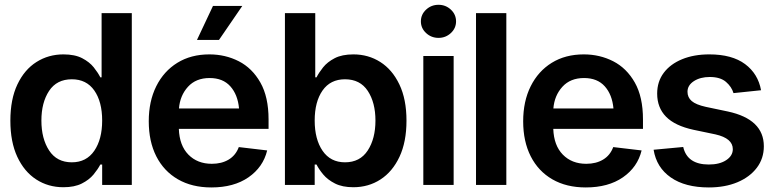

<svg xmlns="http://www.w3.org/2000/svg" viewBox="-20 -783 3276 813"><path d="M248.5 9.8Q184.1 9.8 133.3 -23.2Q82.5 -56.2 53.2 -119.1Q23.9 -182.1 23.9 -272Q23.9 -362.8 53.7 -425.5Q83.5 -488.3 134.5 -520.5Q185.5 -552.7 248.5 -552.7Q296.9 -552.7 327.9 -536.6Q358.9 -520.5 377 -497.8Q395 -475.1 404.8 -455.6H410.2V-727.5H538.1V0H412.6V-86.4H404.8Q394.5 -66.4 376 -43.9Q357.4 -21.5 326.4 -5.9Q295.4 9.8 248.5 9.8ZM284.2 -95.7Q345.7 -95.7 379.2 -144.5Q412.6 -193.4 412.6 -272.5Q412.6 -352.1 379.4 -399.7Q346.2 -447.3 284.2 -447.3Q220.2 -447.3 187.7 -397.9Q155.3 -348.6 155.3 -272.5Q155.3 -195.8 188 -145.8Q220.7 -95.7 284.2 -95.7Z M875 10.7Q793 10.7 733.4 -23.7Q673.8 -58.1 641.8 -121.1Q609.9 -184.1 609.9 -269.5Q609.9 -354 641.6 -417.7Q673.3 -481.4 731 -517.1Q788.6 -552.7 866.7 -552.7Q934.1 -552.7 991 -523.7Q1047.9 -494.6 1082.5 -433.6Q1117.2 -372.6 1117.2 -277.3V-237.3H737.3Q739.7 -167 777.8 -128.2Q815.9 -89.4 877 -89.4Q918.5 -89.4 948.2 -107.2Q978 -125 991.2 -160.2L1111.3 -146Q1094.2 -75.2 1032.2 -32.2Q970.2 10.7 875 10.7ZM867.7 -452.6Q809.6 -452.6 775.9 -415.5Q742.2 -378.4 737.8 -323.7H992.2Q986.8 -382.3 955.3 -417.5Q923.8 -452.6 867.7 -452.6ZM814 -613.8 881.8 -757.8H1005.9L907.2 -613.8Z M1476.1 9.8Q1429.7 9.8 1398.7 -5.9Q1367.7 -21.5 1348.9 -43.9Q1330.1 -66.4 1320.3 -86.4H1312.5V0H1186.5V-727.5H1314.9V-455.6H1320.3Q1330.1 -475.1 1348.1 -497.8Q1366.2 -520.5 1397.2 -536.6Q1428.2 -552.7 1476.6 -552.7Q1539.6 -552.7 1590.3 -520.5Q1641.1 -488.3 1671.1 -425.5Q1701.2 -362.8 1701.2 -272Q1701.2 -182.1 1671.6 -119.1Q1642.1 -56.2 1591.3 -23.2Q1540.5 9.8 1476.1 9.8ZM1440.9 -95.7Q1504.4 -95.7 1537.1 -145.8Q1569.8 -195.8 1569.8 -272.5Q1569.8 -348.6 1537.4 -397.9Q1504.9 -447.3 1440.9 -447.3Q1378.9 -447.3 1345.7 -399.7Q1312.5 -352.1 1312.5 -272.5Q1312.5 -193.4 1345.9 -144.5Q1379.4 -95.7 1440.9 -95.7Z M1772.5 0V-545.9H1900.9V0ZM1836.9 -622.6Q1806.2 -622.6 1784.2 -643.1Q1762.2 -663.6 1762.2 -692.4Q1762.2 -721.7 1784.2 -742.2Q1806.2 -762.7 1836.9 -762.7Q1867.2 -762.7 1889.2 -742.2Q1911.1 -721.7 1911.1 -692.4Q1911.1 -663.6 1889.2 -643.1Q1867.2 -622.6 1836.9 -622.6Z M2124 -727.5V0H1995.6V-727.5Z M2460.4 10.7Q2378.4 10.7 2318.8 -23.7Q2259.3 -58.1 2227.3 -121.1Q2195.3 -184.1 2195.3 -269.5Q2195.3 -354 2227.1 -417.7Q2258.8 -481.4 2316.4 -517.1Q2374 -552.7 2452.1 -552.7Q2519.5 -552.7 2576.4 -523.7Q2633.3 -494.6 2668 -433.6Q2702.6 -372.6 2702.6 -277.3V-237.3H2322.8Q2325.2 -167 2363.3 -128.2Q2401.4 -89.4 2462.4 -89.4Q2503.9 -89.4 2533.7 -107.2Q2563.5 -125 2576.7 -160.2L2696.8 -146Q2679.7 -75.2 2617.7 -32.2Q2555.7 10.7 2460.4 10.7ZM2453.1 -452.6Q2395 -452.6 2361.3 -415.5Q2327.6 -378.4 2323.2 -323.7H2577.6Q2572.3 -382.3 2540.8 -417.5Q2509.3 -452.6 2453.1 -452.6Z M3202.6 -400.9 3085.9 -388.7Q3078.1 -415.5 3054 -436.3Q3029.8 -457 2985.4 -457Q2945.3 -457 2918.2 -439.5Q2891.1 -421.9 2891.1 -394.5Q2891.1 -370.6 2908.9 -355.2Q2926.8 -339.8 2968.3 -330.6L3061.5 -311Q3214.4 -278.3 3214.4 -163.6Q3214.4 -111.8 3184.6 -72.5Q3154.8 -33.2 3102.3 -11.2Q3049.8 10.7 2981.4 10.7Q2881.3 10.7 2820.6 -31.5Q2759.8 -73.7 2747.6 -148.9L2873 -160.6Q2890.1 -86.4 2981.4 -86.4Q3027.3 -86.4 3055.2 -105Q3083 -123.5 3083 -151.4Q3083 -197.3 3009.8 -213.9L2916.5 -233.4Q2837.9 -250.5 2800.3 -288.8Q2762.7 -327.1 2762.7 -386.7Q2762.7 -437.5 2790.5 -474.6Q2818.4 -511.7 2868.2 -532.2Q2918 -552.7 2983.4 -552.7Q3079.6 -552.7 3134.8 -511.7Q3189.9 -470.7 3202.6 -400.9Z"/></svg>

Font: Inter Tight SemiBold
Style: Regular
Weight: 600
Designer: Rasmus Andersson
Foundry: rsms
Version: Version 3.004; ttfautohint (v1.8.4.7-5d5b)